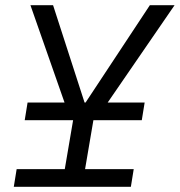

<svg xmlns="http://www.w3.org/2000/svg" viewBox="-20 -718 691 738"><path d="M44 -68H229L261 -256H75L86 -324H228L97 -698H184L305 -324H309L556 -698H651L394 -324H536L525 -256H339L307 -68H494L483 0H33Z"/></svg>

Font: iA Writer Duo S
Style: Italic
Weight: 400
Italic angle: -9.5°
Designer: Mike Abbink, Paul van der Laan, Pieter van Rosmalen, Oliver Reichenstein
Foundry: Bold Monday and Information Architects Inc.
Version: Version 2.000